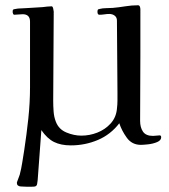

<svg xmlns="http://www.w3.org/2000/svg" viewBox="-20 -548 640 729"><path d="M592 -27Q592 -15 576.5 -8.5Q561 -2 542.5 0Q524 2 515 2Q481 2 461.5 -25Q442 -52 433 -80Q400 -37 351.5 -16.5Q303 4 249 4Q211 4 185 -9Q159 -22 137 -54Q133 -6 130 41.5Q127 89 123 136Q122 142 121 150Q120 158 113 160Q109 161 97 161Q85 161 82 161Q74 161 59 160Q44 159 44 146Q44 144 49 131.5Q54 119 55 115Q61 92 64.5 69Q68 46 72 22Q81 -37 87.5 -97.5Q94 -158 94 -217V-466Q94 -494 66 -494Q58 -494 50 -493Q42 -492 34 -492Q31 -492 29.5 -496Q28 -500 28 -502Q28 -510 30 -511.5Q32 -513 39 -514Q48 -516 57.5 -516Q67 -516 77 -517Q94 -518 110 -519Q126 -520 142 -521Q150 -522 159 -523Q168 -524 176 -524Q180 -524 182 -515.5Q184 -507 184 -504Q184 -419 183 -334.5Q182 -250 182 -165Q182 -146 183.5 -125Q185 -104 192 -86Q203 -57 232 -45Q261 -33 289 -33Q320 -33 349.5 -44.5Q379 -56 400 -79Q421 -102 424 -135Q426 -151 426 -166.5Q426 -182 426 -197Q426 -265 425 -333.5Q424 -402 424 -470Q424 -482 415.5 -488.5Q407 -495 395 -495Q386 -495 376.5 -493.5Q367 -492 357 -492Q353 -492 351.5 -495.5Q350 -499 350 -503Q350 -509 352 -512Q353 -513 355 -513Q357 -513 358 -514Q370 -517 382.5 -517Q395 -517 408 -518Q431 -520 455.5 -524Q480 -528 504 -528Q509 -528 511 -523Q513 -518 513 -513V-340Q513 -277 512.5 -214.5Q512 -152 512 -89Q512 -64 523 -48Q534 -32 561 -32Q568 -32 574 -33Q580 -34 586 -34Q592 -34 592 -27Z"/></svg>

Font: Kaisei Opti
Style: Regular
Weight: 400
Designer: Font-Kai, 金井和夫
Foundry: KAZUO KANAI
Version: Version 5.003